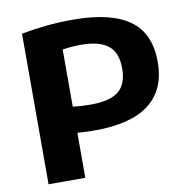

<svg xmlns="http://www.w3.org/2000/svg" viewBox="-83 -830 897 911"><g transform="rotate(-10 366.0 -374.5)"><path d="M78 0V-725.5Q136.5 -736.5 197.5 -742.8Q258.5 -749 328 -749Q508 -749 598.5 -685Q689 -621 689 -482Q689 -349.5 602 -281.5Q515 -213.5 339 -213.5Q317.5 -213.5 296.8 -214.2Q276 -215 255 -217V0ZM340.5 -337.5Q433.5 -337.5 475.5 -371.2Q517.5 -405 517.5 -481.5Q517.5 -557 475 -591Q432.5 -625 344.5 -625Q295.5 -625 255 -618V-343Q296 -337.5 340.5 -337.5Z"/></g></svg>

Font: Encode Sans Expanded Expanded
Style: Bold
Weight: 700
Width: 7
Designer: Multiple Designers
Foundry: Impallari Type
Version: Version 3.000; ttfautohint (v1.8.3) -l 8 -r 50 -G 200 -x 14 